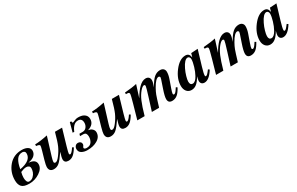

<svg xmlns="http://www.w3.org/2000/svg" viewBox="160 -1601 4254 2754"><g transform="rotate(-30 2287.0 -224.0)"><path d="M324 -256V-254Q436 -243 436 -164Q436 -93 356.5 -40Q277 13 184 13Q95 13 60 -23Q25 -59 25 -134Q25 -267 108 -364.5Q191 -462 325 -462Q385 -462 421.5 -439Q458 -416 458 -376Q458 -333 426 -300.5Q394 -268 324 -256ZM364 -383Q364 -407 349.5 -418Q335 -429 316 -429Q254 -429 220.5 -377Q187 -325 172 -232Q364 -266 364 -383ZM317 -165Q317 -190 301 -203Q285 -216 259 -216Q221 -216 164 -191Q151 -142 151 -100Q151 -63 162.5 -39.5Q174 -16 197 -16Q237 -16 265.5 -43.5Q294 -71 305.5 -103Q317 -135 317 -165Z M972 -133 994 -120Q955 -53 917.5 -22Q880 9 835 9Q767 9 767 -51Q767 -82 793 -161H792Q722 -58 682.5 -24.5Q643 9 594 9Q516 9 516 -70Q516 -97 538 -176L575 -304Q592 -366 592 -379Q592 -403 534 -407V-434Q621 -436 744 -462L651 -160Q635 -109 635 -85Q635 -63 659 -63Q687 -63 729 -118Q776 -179 804.5 -243Q833 -307 871 -449H989L911 -183Q886 -95 886 -80Q886 -59 900 -59Q924 -59 972 -133Z M1125 -462H1148Q1149 -459 1149.5 -455Q1150 -451 1150.5 -448.5Q1151 -446 1152 -443.5Q1153 -441 1153.5 -439.5Q1154 -438 1155.5 -436.5Q1157 -435 1158.5 -434.5Q1160 -434 1162 -434Q1168 -434 1198 -448Q1228 -462 1257 -462Q1317 -462 1352 -442Q1402 -413 1402 -357Q1402 -265 1296 -232V-230Q1337 -225 1360.5 -200.5Q1384 -176 1384 -146Q1384 -70 1311 -27Q1244 13 1145 13Q1092 13 1052.5 -9Q1013 -31 1013 -79Q1013 -106 1030 -126.5Q1047 -147 1076 -147Q1097 -147 1113.5 -134Q1130 -121 1130 -95Q1130 -80 1119.5 -67.5Q1109 -55 1109 -43Q1109 -33 1121.5 -26.5Q1134 -20 1151 -20Q1208 -20 1233.5 -58Q1259 -96 1259 -146Q1259 -178 1247 -196.5Q1235 -215 1200 -215H1151L1161 -249H1215Q1255 -249 1278.5 -280Q1302 -311 1302 -350Q1302 -425 1235 -425Q1191 -425 1160 -391.5Q1129 -358 1111 -310H1084Z M1914 -133 1936 -120Q1897 -53 1859.5 -22Q1822 9 1777 9Q1709 9 1709 -51Q1709 -82 1735 -161H1734Q1664 -58 1624.5 -24.5Q1585 9 1536 9Q1458 9 1458 -70Q1458 -97 1480 -176L1517 -304Q1534 -366 1534 -379Q1534 -403 1476 -407V-434Q1563 -436 1686 -462L1593 -160Q1577 -109 1577 -85Q1577 -63 1601 -63Q1629 -63 1671 -118Q1718 -179 1746.5 -243Q1775 -307 1813 -449H1931L1853 -183Q1828 -95 1828 -80Q1828 -59 1842 -59Q1866 -59 1914 -133Z M2691 -135 2713 -122Q2675 -51 2637.5 -21Q2600 9 2552 9Q2486 9 2486 -57Q2486 -103 2522 -208L2566 -338Q2573 -361 2573 -368Q2573 -376 2566 -382.5Q2559 -389 2550 -389Q2503 -389 2438 -273Q2411 -225 2395.5 -184Q2380 -143 2337 0H2217L2282 -207Q2327 -350 2327 -367Q2327 -389 2309 -389Q2284 -389 2244 -342Q2201 -291 2169 -216Q2137 -141 2097 0H1976L2042 -232Q2078 -357 2078 -382Q2078 -407 2040 -407H2022V-434Q2152 -444 2222 -461L2159 -262H2160Q2213 -353 2264 -404Q2322 -462 2378 -462Q2410 -462 2428 -444Q2446 -426 2446 -395Q2446 -360 2419 -290Q2474 -388 2518 -425Q2562 -462 2617 -462Q2652 -462 2672 -442.5Q2692 -423 2692 -391Q2692 -342 2671 -282L2626 -154Q2605 -95 2605 -77Q2605 -59 2621 -59Q2643 -59 2679 -117Q2685 -128 2691 -135Z M3219 -127 3240 -112Q3162 14 3084 14Q3055 14 3038 -2.5Q3021 -19 3021 -50Q3021 -71 3035 -119Q2993 -48 2955 -17.5Q2917 13 2871 13Q2822 13 2792.5 -22Q2763 -57 2763 -114Q2763 -231 2850 -345Q2939 -462 3036 -462Q3068 -462 3085.5 -445Q3103 -428 3110 -390H3111L3128 -449L3239 -456L3164 -205Q3134 -106 3134 -72Q3134 -57 3146 -57Q3158 -57 3173 -71.5Q3188 -86 3219 -127ZM3087 -373Q3087 -393 3076.5 -406.5Q3066 -420 3050 -420Q2998 -420 2942 -305Q2917 -254 2901.5 -199.5Q2886 -145 2886 -115Q2886 -58 2929 -58Q2974 -58 3015 -133Q3044 -185 3065.5 -256.5Q3087 -328 3087 -373Z M3995 -135 4017 -122Q3979 -51 3941.5 -21Q3904 9 3856 9Q3790 9 3790 -57Q3790 -103 3826 -208L3870 -338Q3877 -361 3877 -368Q3877 -376 3870 -382.5Q3863 -389 3854 -389Q3807 -389 3742 -273Q3715 -225 3699.5 -184Q3684 -143 3641 0H3521L3586 -207Q3631 -350 3631 -367Q3631 -389 3613 -389Q3588 -389 3548 -342Q3505 -291 3473 -216Q3441 -141 3401 0H3280L3346 -232Q3382 -357 3382 -382Q3382 -407 3344 -407H3326V-434Q3456 -444 3526 -461L3463 -262H3464Q3517 -353 3568 -404Q3626 -462 3682 -462Q3714 -462 3732 -444Q3750 -426 3750 -395Q3750 -360 3723 -290Q3778 -388 3822 -425Q3866 -462 3921 -462Q3956 -462 3976 -442.5Q3996 -423 3996 -391Q3996 -342 3975 -282L3930 -154Q3909 -95 3909 -77Q3909 -59 3925 -59Q3947 -59 3983 -117Q3989 -128 3995 -135Z M4523 -127 4544 -112Q4466 14 4388 14Q4359 14 4342 -2.5Q4325 -19 4325 -50Q4325 -71 4339 -119Q4297 -48 4259 -17.5Q4221 13 4175 13Q4126 13 4096.5 -22Q4067 -57 4067 -114Q4067 -231 4154 -345Q4243 -462 4340 -462Q4372 -462 4389.5 -445Q4407 -428 4414 -390H4415L4432 -449L4543 -456L4468 -205Q4438 -106 4438 -72Q4438 -57 4450 -57Q4462 -57 4477 -71.5Q4492 -86 4523 -127ZM4391 -373Q4391 -393 4380.5 -406.5Q4370 -420 4354 -420Q4302 -420 4246 -305Q4221 -254 4205.5 -199.5Q4190 -145 4190 -115Q4190 -58 4233 -58Q4278 -58 4319 -133Q4348 -185 4369.5 -256.5Q4391 -328 4391 -373Z"/></g></svg>

Font: STIX MathJax Alphabets
Style: Bold Italic
Weight: 700
Italic angle: -16.33°
Designer: MicroPress Inc., with final additions and corrections provided by Coen Hoffman, Elsevier (retired)
Version: Version 1.1.1